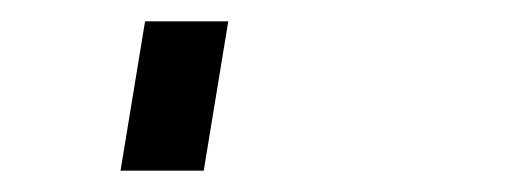

<svg xmlns="http://www.w3.org/2000/svg" viewBox="-20 60 490 180"><path d="M93 220 116 80H194L171 220Z"/></svg>

Font: Iosevka Aile
Style: Italic
Weight: 400
Italic angle: -9°
Designer: Belleve Invis
Foundry: Belleve Invis
Version: Version 28.0.1; ttfautohint (v1.8.4)